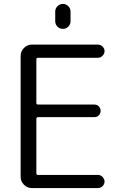

<svg xmlns="http://www.w3.org/2000/svg" viewBox="-20 -957 627 977"><path d="M142 0Q119 0 102 -17Q85 -34 85 -57V-673Q85 -696 102 -713Q119 -730 142 -730H478Q492 -730 502 -720Q512 -710 512 -697Q512 -684 502 -673.5Q492 -663 478 -663H174Q165 -663 165 -655V-433Q165 -425 174 -425H460Q474 -425 483 -415.5Q492 -406 492 -393Q492 -380 483 -370.5Q474 -361 460 -361H174Q165 -361 165 -352V-75Q165 -67 174 -67H478Q492 -67 502 -56.5Q512 -46 512 -33Q512 -20 502 -10Q492 0 478 0ZM261 -898Q261 -914 272.5 -925.5Q284 -937 300 -937Q316 -937 327.5 -925.5Q339 -914 339 -898V-849Q339 -833 327.5 -821.5Q316 -810 300 -810Q284 -810 272.5 -821.5Q261 -833 261 -849Z"/></svg>

Font: Rounded Mplus 1c
Style: Regular
Weight: 400
Version: Version 1.059.20150529